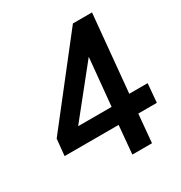

<svg xmlns="http://www.w3.org/2000/svg" viewBox="-162 -691 862 914"><g transform="rotate(-30 269.0 -234.0)"><path d="M474 -575 434 -151H535L526 -48H424L410 107H302L316 -48H19L28 -139L369 -575ZM146 -139H330L355 -400Z"/></g></svg>

Font: Karla Tamil Inclined
Style: Bold
Weight: 700
Designer: Jonathan Pinhorn
Foundry: Jonathan Pinhorn
Version: Version 1.001